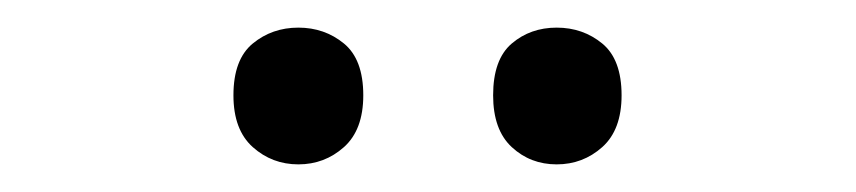

<svg xmlns="http://www.w3.org/2000/svg" viewBox="-20 -750 620 139"><path d="M149 -681Q149 -707 163 -718.5Q177 -730 196 -730Q215 -730 229 -718.5Q243 -707 243 -681Q243 -656 229 -643.5Q215 -631 196 -631Q177 -631 163 -643.5Q149 -656 149 -681ZM337 -681Q337 -707 350.5 -718.5Q364 -730 383 -730Q402 -730 416 -718.5Q430 -707 430 -681Q430 -656 416 -643.5Q402 -631 383 -631Q364 -631 350.5 -643.5Q337 -656 337 -681Z"/></svg>

Font: Noto Sans Tirhuta
Style: Regular
Weight: 400
Designer: Monotype Design Team
Foundry: Monotype Imaging Inc.
Version: Version 2.003; ttfautohint (v1.8.4.7-5d5b)